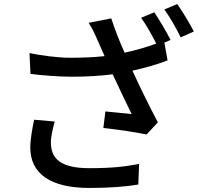

<svg xmlns="http://www.w3.org/2000/svg" viewBox="-20 -891 980 951"><path d="M126 -628 131 -525C184 -518 270 -511 335 -511C406 -511 478 -515 538 -523C568 -458 607 -378 632 -326C600 -329 537 -336 502 -339L492 -257C561 -250 658 -235 706 -225L762 -285C721 -362 672 -462 636 -541C700 -555 763 -573 810 -592L794 -680L825 -693C805 -732 769 -794 744 -830L679 -803C704 -768 734 -715 754 -675C707 -658 653 -642 597 -630C572 -687 552 -736 531 -800L419 -778C438 -748 447 -729 464 -690C475 -665 486 -640 498 -613C444 -607 390 -605 330 -605C261 -605 186 -616 126 -628ZM130 -160C130 -30 232 40 422 40C525 40 608 33 665 23L669 -79C599 -66 539 -58 422 -58C279 -58 232 -106 232 -186C232 -215 243 -261 251 -289L149 -298C140 -255 130 -200 130 -160ZM794 -844C822 -806 854 -749 875 -706L940 -735C922 -771 884 -834 858 -871Z"/></svg>

Font: GenEiGothic-pro-SemiBold
Style: Regular
Weight: 500
Designer: Ryoko NISHIZUKA (kana & ideographs); Paul D. Hunt (Latin, Greek & Cyrillic); Wenlong ZHANG (bopomofo); Sandoll Communica
Foundry: Adobe Systems Incorporated; o_tamon
Version: Version 1.000.140830